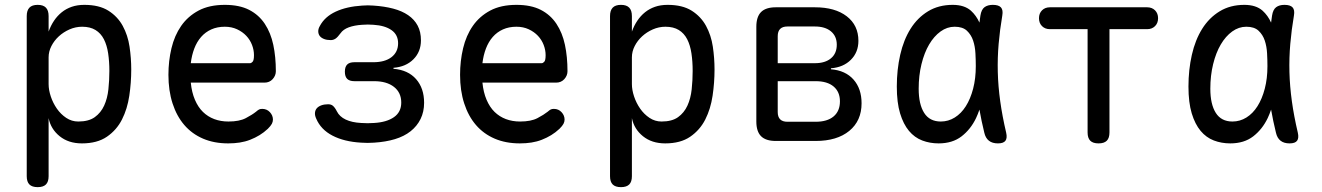

<svg xmlns="http://www.w3.org/2000/svg" viewBox="-20 -580 5440 790"><path d="M135 -560Q158 -560 169 -548.5Q180 -537 180 -514V-450Q189 -475 202.5 -495Q216 -515 234 -529.5Q252 -544 275 -552Q298 -560 327 -560Q388 -560 426 -536Q464 -512 485 -473.5Q506 -435 513 -388Q520 -341 520 -294Q520 -240 512 -186Q504 -132 482 -88.5Q460 -45 420 -17.5Q380 10 317 10Q262 10 225.5 -19.5Q189 -49 180 -94V145Q180 168 169 179Q158 190 135 190Q112 190 101 179Q90 168 90 145V-514Q90 -537 101 -548.5Q112 -560 135 -560ZM318 -470Q291 -470 266 -459Q241 -448 222 -430.5Q203 -413 191.5 -390.5Q180 -368 180 -344V-234Q180 -210 189 -183Q198 -156 214 -133Q230 -110 252.5 -95Q275 -80 302 -80Q345 -80 370 -98Q395 -116 408.5 -145.5Q422 -175 426 -212.5Q430 -250 430 -288Q430 -327 425 -360.5Q420 -394 407.5 -418.5Q395 -443 373 -456.5Q351 -470 318 -470Z M1059 -132Q1078 -132 1090.5 -118.5Q1103 -105 1103 -88Q1103 -79 1098.5 -70.5Q1094 -62 1082 -50Q1066 -35 1048 -24Q1030 -13 1009.5 -5Q989 3 966.5 6.5Q944 10 919 10Q861 10 815.5 -9.5Q770 -29 738.5 -65.5Q707 -102 690 -154.5Q673 -207 673 -272Q673 -329 685.5 -381.5Q698 -434 725.5 -473.5Q753 -513 797 -536.5Q841 -560 905 -560Q965 -560 1005 -539.5Q1045 -519 1069.5 -482Q1094 -445 1104.5 -395.5Q1115 -346 1115 -287Q1115 -269 1102 -254.5Q1089 -240 1068 -240H765Q769 -200 782 -169.5Q795 -139 815 -119.5Q835 -100 861.5 -90Q888 -80 920 -80Q965 -80 991.5 -94Q1018 -108 1033 -120Q1041 -127 1046 -129.5Q1051 -132 1059 -132ZM765 -320H1009Q1014 -320 1019.5 -326Q1025 -332 1025 -353Q1025 -374 1017 -395Q1009 -416 993.5 -432.5Q978 -449 955.5 -459.5Q933 -470 905 -470Q874 -470 849.5 -459Q825 -448 807.5 -428Q790 -408 779.5 -380.5Q769 -353 765 -320Z M1296 -473Q1316 -511 1361 -532Q1406 -553 1470 -557Q1482 -558 1493.5 -558Q1505 -558 1517 -557Q1562 -554 1598 -544.5Q1634 -535 1659.5 -517.5Q1685 -500 1698.5 -474.5Q1712 -449 1712 -414Q1712 -367 1681 -336Q1650 -305 1599 -301V-297Q1659 -292 1692 -254.5Q1725 -217 1725 -157Q1725 -120 1710.5 -90.5Q1696 -61 1669.5 -40Q1643 -19 1605 -7.5Q1567 4 1519 7Q1506 8 1492.5 8Q1479 8 1466 7Q1396 3 1348 -22Q1300 -47 1281 -92Q1275 -105 1276 -116Q1277 -127 1283.5 -134.5Q1290 -142 1302 -146.5Q1314 -151 1330 -151Q1336 -151 1341 -149.5Q1346 -148 1350 -144.5Q1354 -141 1358 -135.5Q1362 -130 1366 -122Q1377 -100 1402.5 -88Q1428 -76 1466 -74Q1479 -73 1492.5 -73Q1506 -73 1519 -74Q1571 -77 1601 -98Q1631 -119 1631 -158Q1631 -199 1601 -222.5Q1571 -246 1519 -246H1438Q1418 -246 1408.5 -255.5Q1399 -265 1399 -285Q1399 -305 1408.5 -314.5Q1418 -324 1438 -324H1516Q1564 -324 1591 -345Q1618 -366 1618 -402Q1618 -437 1591 -456Q1564 -475 1517 -478Q1505 -479 1493.5 -479Q1482 -479 1470 -478Q1438 -476 1415 -467.5Q1392 -459 1381 -443Q1375 -435 1370 -429.5Q1365 -424 1360.5 -421Q1356 -418 1351 -416.5Q1346 -415 1341 -415Q1325 -415 1313.5 -419.5Q1302 -424 1296 -431.5Q1290 -439 1289.5 -450Q1289 -461 1296 -473Z M2259 -132Q2278 -132 2290.5 -118.5Q2303 -105 2303 -88Q2303 -79 2298.5 -70.5Q2294 -62 2282 -50Q2266 -35 2248 -24Q2230 -13 2209.5 -5Q2189 3 2166.5 6.5Q2144 10 2119 10Q2061 10 2015.5 -9.5Q1970 -29 1938.5 -65.5Q1907 -102 1890 -154.5Q1873 -207 1873 -272Q1873 -329 1885.5 -381.5Q1898 -434 1925.5 -473.5Q1953 -513 1997 -536.5Q2041 -560 2105 -560Q2165 -560 2205 -539.5Q2245 -519 2269.5 -482Q2294 -445 2304.5 -395.5Q2315 -346 2315 -287Q2315 -269 2302 -254.5Q2289 -240 2268 -240H1965Q1969 -200 1982 -169.5Q1995 -139 2015 -119.5Q2035 -100 2061.5 -90Q2088 -80 2120 -80Q2165 -80 2191.5 -94Q2218 -108 2233 -120Q2241 -127 2246 -129.5Q2251 -132 2259 -132ZM1965 -320H2209Q2214 -320 2219.5 -326Q2225 -332 2225 -353Q2225 -374 2217 -395Q2209 -416 2193.5 -432.5Q2178 -449 2155.5 -459.5Q2133 -470 2105 -470Q2074 -470 2049.5 -459Q2025 -448 2007.5 -428Q1990 -408 1979.5 -380.5Q1969 -353 1965 -320Z M2535 -560Q2558 -560 2569 -548.5Q2580 -537 2580 -514V-450Q2589 -475 2602.5 -495Q2616 -515 2634 -529.5Q2652 -544 2675 -552Q2698 -560 2727 -560Q2788 -560 2826 -536Q2864 -512 2885 -473.5Q2906 -435 2913 -388Q2920 -341 2920 -294Q2920 -240 2912 -186Q2904 -132 2882 -88.5Q2860 -45 2820 -17.5Q2780 10 2717 10Q2662 10 2625.5 -19.5Q2589 -49 2580 -94V145Q2580 168 2569 179Q2558 190 2535 190Q2512 190 2501 179Q2490 168 2490 145V-514Q2490 -537 2501 -548.5Q2512 -560 2535 -560ZM2718 -470Q2691 -470 2666 -459Q2641 -448 2622 -430.5Q2603 -413 2591.5 -390.5Q2580 -368 2580 -344V-234Q2580 -210 2589 -183Q2598 -156 2614 -133Q2630 -110 2652.5 -95Q2675 -80 2702 -80Q2745 -80 2770 -98Q2795 -116 2808.5 -145.5Q2822 -175 2826 -212.5Q2830 -250 2830 -288Q2830 -327 2825 -360.5Q2820 -394 2807.5 -418.5Q2795 -443 2773 -456.5Q2751 -470 2718 -470Z M3172 0Q3131 0 3111.5 -19.5Q3092 -39 3092 -80V-470Q3092 -511 3111.5 -530.5Q3131 -550 3172 -550H3333Q3416 -550 3464 -513Q3512 -476 3512 -412Q3512 -365 3481 -334Q3450 -303 3399 -299V-295Q3459 -290 3492 -252.5Q3525 -215 3525 -155Q3525 -83 3474.5 -41.5Q3424 0 3336 0ZM3180 -246V-119Q3180 -99 3190 -89Q3200 -79 3220 -79H3336Q3384 -79 3410 -101Q3436 -123 3436 -163Q3436 -202 3410 -224Q3384 -246 3336 -246ZM3220 -471Q3200 -471 3190 -461Q3180 -451 3180 -431V-320H3333Q3375 -320 3399 -340Q3423 -360 3423 -396Q3423 -431 3399 -451Q3375 -471 3333 -471Z M3842 10Q3806 10 3774.5 -2Q3743 -14 3720 -41.5Q3697 -69 3683.5 -113.5Q3670 -158 3670 -224Q3670 -293 3684 -354.5Q3698 -416 3726.5 -461.5Q3755 -507 3798.5 -533.5Q3842 -560 3900 -560Q3948 -560 3975 -536Q3997 -516 4010 -487Q4012 -502 4014 -516Q4018 -541 4031 -550.5Q4044 -560 4065 -560Q4089 -560 4098.5 -549.5Q4108 -539 4104 -516Q4094 -457 4089 -399.5Q4084 -342 4085.5 -283.5Q4087 -225 4095.5 -163.5Q4104 -102 4120 -34Q4125 -12 4117 -1Q4109 10 4086 10Q4063 10 4049 -1Q4035 -12 4030 -34Q4018 -83 4010 -129Q4004 -111 3996 -94Q3974 -48 3936.5 -19Q3899 10 3842 10ZM3851 -80Q3882 -80 3908.5 -96.5Q3935 -113 3954 -143Q3973 -173 3984 -215Q3995 -257 3995 -308Q3995 -332 3993.5 -360.5Q3992 -389 3984 -413Q3976 -437 3958.5 -453.5Q3941 -470 3908 -470Q3877 -470 3850 -450.5Q3823 -431 3803 -397Q3783 -363 3771.5 -316Q3760 -269 3760 -215Q3760 -151 3782.5 -115.5Q3805 -80 3851 -80Z M4455 -460H4300Q4280 -460 4267.5 -472.5Q4255 -485 4255 -505Q4255 -525 4267.5 -537.5Q4280 -550 4300 -550H4700Q4720 -550 4732.5 -537.5Q4745 -525 4745 -505Q4745 -485 4732.5 -472.5Q4720 -460 4700 -460H4545V-35Q4545 -12 4534 -1Q4523 10 4500 10Q4477 10 4466 -1Q4455 -12 4455 -35Z M5042 10Q5006 10 4974.5 -2Q4943 -14 4920 -41.5Q4897 -69 4883.5 -113.5Q4870 -158 4870 -224Q4870 -293 4884 -354.5Q4898 -416 4926.5 -461.5Q4955 -507 4998.5 -533.5Q5042 -560 5100 -560Q5148 -560 5175 -536Q5197 -516 5210 -487Q5212 -502 5214 -516Q5218 -541 5231 -550.5Q5244 -560 5265 -560Q5289 -560 5298.5 -549.5Q5308 -539 5304 -516Q5294 -457 5289 -399.5Q5284 -342 5285.5 -283.5Q5287 -225 5295.5 -163.5Q5304 -102 5320 -34Q5325 -12 5317 -1Q5309 10 5286 10Q5263 10 5249 -1Q5235 -12 5230 -34Q5218 -83 5210 -129Q5204 -111 5196 -94Q5174 -48 5136.5 -19Q5099 10 5042 10ZM5051 -80Q5082 -80 5108.5 -96.5Q5135 -113 5154 -143Q5173 -173 5184 -215Q5195 -257 5195 -308Q5195 -332 5193.5 -360.5Q5192 -389 5184 -413Q5176 -437 5158.5 -453.5Q5141 -470 5108 -470Q5077 -470 5050 -450.5Q5023 -431 5003 -397Q4983 -363 4971.5 -316Q4960 -269 4960 -215Q4960 -151 4982.5 -115.5Q5005 -80 5051 -80Z"/></svg>

Font: Maple Mono NF
Style: Regular
Weight: 400
Monospace: yes
Designer: subframe7536
Version: Version 7.000